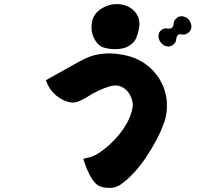

<svg xmlns="http://www.w3.org/2000/svg" viewBox="-20 -847 1040 943"><path d="M558 -606Q525 -604 492.5 -612.5Q460 -621 440 -663Q429 -687 429.5 -715Q430 -743 439 -762Q450 -785 470.5 -799.5Q491 -814 514 -821Q543 -830 573.5 -825.5Q604 -821 627 -804Q644 -791 654.5 -772Q665 -753 665 -728Q664 -706 656.5 -681.5Q649 -657 641 -646Q634 -635 613 -621.5Q592 -608 558 -606ZM854 -675Q848 -670 847 -662Q846 -654 843.5 -644.5Q841 -635 829 -626Q816 -616 798.5 -619.5Q781 -623 770 -638Q758 -653 758.5 -671Q759 -689 772 -699Q786 -710 800.5 -707Q815 -704 825 -711Q831 -716 831.5 -723.5Q832 -731 834.5 -740.5Q837 -750 850 -760Q862 -770 879.5 -766.5Q897 -763 909 -748Q920 -733 920 -715.5Q920 -698 907 -688Q895 -678 885 -677.5Q875 -677 867.5 -678.5Q860 -680 854 -675ZM795 -379Q801 -354 799.5 -316Q798 -278 787 -248Q773 -207 749.5 -162Q726 -117 697 -74Q668 -31 635.5 4Q603 39 570 61Q545 77 514.5 76Q484 75 466 66Q449 57 434.5 35.5Q420 14 410 -9.5Q400 -33 394.5 -50Q389 -67 389 -67Q389 -67 414.5 -73Q440 -79 465 -95Q507 -123 542.5 -160.5Q578 -198 602 -240Q626 -282 632 -324Q634 -336 628.5 -356Q623 -376 609.5 -394.5Q596 -413 573 -422.5Q550 -432 515 -422Q493 -415 461.5 -400.5Q430 -386 407 -370Q397 -363 373 -352Q349 -341 327 -344Q290 -350 256 -378Q222 -406 205 -453Q214 -458 241 -473Q268 -488 301 -506.5Q334 -525 362 -540.5Q390 -556 402 -561Q440 -578 479 -582.5Q518 -587 557 -582Q617 -575 658.5 -554Q700 -533 726 -506Q752 -479 767 -452.5Q782 -426 788 -405.5Q794 -385 795 -379Z"/></svg>

Font: Potta One
Style: Regular
Weight: 400
Designer: 108,108go
Foundry: Font Zone 108
Version: Version 1.000